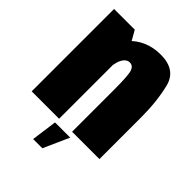

<svg xmlns="http://www.w3.org/2000/svg" viewBox="-220 -707 983 983"><g transform="rotate(45 271.0 -216.0)"><path d="M22 0H220.5V-511L172 -596.5H22ZM314.5 0H512.5V-301.5Q512.5 -417 489.8 -508.8Q467 -600.5 357 -600.5Q252 -600.5 185.8 -528.2Q119.5 -456 119.5 -361L217 -338Q217 -398.5 232.5 -429.2Q248 -460 273 -460Q296 -460 305.2 -435Q314.5 -410 314.5 -306ZM200 167.5H266.5L329 28H219Z"/></g></svg>

Font: Anybody Condensed Black
Style: Regular
Weight: 900
Width: 3
Designer: Tyler Finck
Foundry: Etcetera Type Company
Version: Version 1.113;gftools[0.9.25]